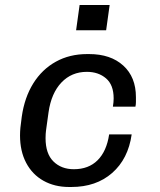

<svg xmlns="http://www.w3.org/2000/svg" viewBox="-20 -737 640 767"><path d="M256 10Q198 10 153.5 -15Q109 -40 84.5 -86.5Q60 -133 60 -196Q60 -211 61.5 -227Q63 -243 67 -271Q78 -348 113 -404Q148 -460 203 -490.5Q258 -521 328 -521H336Q422 -521 472.5 -475Q523 -429 523 -349Q523 -339 523 -329.5Q523 -320 521 -311H431Q434 -329 434 -344Q434 -398 403.5 -424Q373 -450 327 -450Q266 -450 225.5 -407.5Q185 -365 174 -289Q169 -252 166 -231.5Q163 -211 162.5 -201.5Q162 -192 162 -185Q162 -123 193.5 -92Q225 -61 275 -61Q334 -61 370 -97Q406 -133 416 -200H506Q492 -102 428 -46Q364 10 265 10ZM284 -616 298 -717H418L404 -616Z"/></svg>

Font: Chivo Mono
Style: Italic
Weight: 400
Italic angle: -8.05°
Monospace: yes
Version: Version 1.008